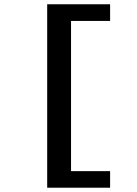

<svg xmlns="http://www.w3.org/2000/svg" viewBox="-20 -728 640 900"><path d="M201.2 151.9V-708H496.1V-629.9H313V74.2H496.1V151.9Z"/></svg>

Font: Office Code Pro Bold
Style: Regular
Weight: 700
Designer: Nathan Rutzky & Paul D. Hunt
Foundry: Adobe Systems Incorporated
Version: Version 1.004;PS 001.004;hotconv 1.0.70;makeotf.lib2.5.58329